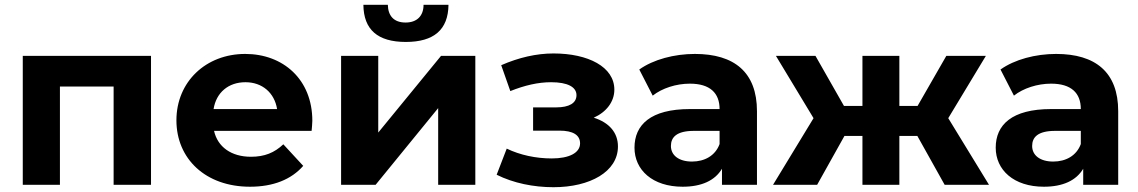

<svg xmlns="http://www.w3.org/2000/svg" viewBox="-20 -771 4746 801"><path d="M75 -538V0H230V-410H454V0H610V-538Z M1283 -267C1283 -440 1161 -546 1003 -546C839 -546 716 -430 716 -269C716 -109 837 8 1023 8C1120 8 1195 -22 1245 -79L1162 -169C1125 -134 1084 -117 1027 -117C945 -117 888 -158 873 -225H1280C1281 -238 1283 -255 1283 -267ZM1004 -428C1074 -428 1125 -384 1136 -316H871C882 -385 933 -428 1004 -428Z M1673 -596C1790 -596 1850 -647 1851 -751H1747C1747 -705 1720 -677 1672 -677C1623 -677 1599 -705 1598 -751H1496C1497 -647 1556 -596 1673 -596ZM1403 0H1547L1808 -320V0H1963V-538H1820L1558 -218V-538H1403Z M2457 -280C2509 -303 2543 -346 2543 -397C2543 -492 2434 -548 2289 -548C2218 -548 2144 -531 2071 -499L2109 -391C2169 -415 2225 -428 2279 -428C2348 -428 2385 -408 2385 -374C2385 -341 2355 -323 2300 -323H2204V-226H2314C2370 -226 2400 -208 2400 -173C2400 -133 2354 -110 2282 -110C2216 -110 2150 -124 2094 -151L2052 -42C2122 -7 2206 10 2289 10C2442 10 2558 -55 2558 -160C2558 -218 2521 -260 2457 -280Z M2879 -546C2793 -546 2706 -523 2647 -481L2703 -372C2742 -403 2801 -422 2858 -422C2942 -422 2982 -383 2982 -316H2858C2694 -316 2627 -250 2627 -155C2627 -62 2702 8 2828 8C2907 8 2963 -18 2992 -67V0H3138V-307C3138 -470 3043 -546 2879 -546ZM2867 -97C2812 -97 2779 -123 2779 -162C2779 -198 2802 -225 2875 -225H2982V-170C2964 -121 2919 -97 2867 -97Z M3921 0H4106L3936 -278L4093 -538H3928L3808 -329H3732V-538H3578V-329H3501L3382 -538H3217L3374 -278L3205 0H3389L3503 -204H3578V0H3732V-204H3807Z M4386 -546C4300 -546 4213 -523 4154 -481L4210 -372C4249 -403 4308 -422 4365 -422C4449 -422 4489 -383 4489 -316H4365C4201 -316 4134 -250 4134 -155C4134 -62 4209 8 4335 8C4414 8 4470 -18 4499 -67V0H4645V-307C4645 -470 4550 -546 4386 -546ZM4374 -97C4319 -97 4286 -123 4286 -162C4286 -198 4309 -225 4382 -225H4489V-170C4471 -121 4426 -97 4374 -97Z"/></svg>

Font: Talent SemiBold
Style: Bold
Weight: 700
Designer: Mike Powis
Version: Version 1.001;hotconv 1.0.109;makeotfexe 2.5.65596